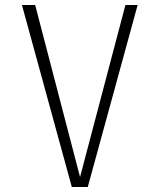

<svg xmlns="http://www.w3.org/2000/svg" viewBox="-20 -750 640 770"><path d="M268 0 68 -730H121L301 -40L483 -730H532L332 0Z"/></svg>

Font: Tiny Thin
Style: Regular
Weight: 100
Monospace: yes
Designer: Philipp Nurullin, Konstantin Bulenkov
Foundry: JetBrains
Version: Version 2.251; ttfautohint (v1.8.4.7-5d5b)